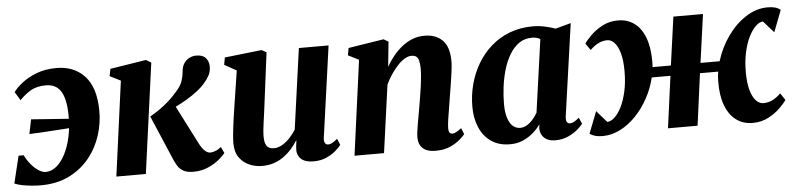

<svg xmlns="http://www.w3.org/2000/svg" viewBox="-39 -743 3891 940"><g transform="rotate(-5 1906.5 -273.0)"><path d="M255 -555Q342 -555 393.8 -498.8Q445.5 -442.5 446.5 -330.5Q447.5 -270 428.5 -209.5Q409.5 -149 370 -99.5Q330.5 -50 270.2 -19.8Q210 10.5 128.5 10.5Q108.5 10.5 84.8 8.2Q61 6 39.2 1.8Q17.5 -2.5 1 -9.5L33.5 -143.5H58.5Q71.5 -117 89 -96.5Q106.5 -76 125.2 -64.2Q144 -52.5 159.5 -52.5Q186.5 -52.5 211.2 -72.2Q236 -92 255 -128.5Q274 -165 284.8 -214.5Q295.5 -264 294.5 -323.5Q293 -401 269.5 -438Q246 -475 196.5 -475Q150.5 -475 120.5 -456.8Q90.5 -438.5 67 -413.5L41.5 -455Q56 -476 85.8 -499.2Q115.5 -522.5 158.2 -538.8Q201 -555 255 -555ZM95.5 -244.5 110 -315.5Q164.5 -311.5 215 -307.8Q265.5 -304 323.5 -300L313 -257.5Q247.5 -253.5 195.5 -249.8Q143.5 -246 95.5 -244.5Z M501.5 0 564.5 -466 511.5 -492.5 518.5 -528 695.5 -556 720.5 -541 646.5 0ZM879.5 9.5Q849.5 9.5 831.5 -0.2Q813.5 -10 803.8 -25.5Q794 -41 787 -57L692.5 -278.5Q720 -294 743.5 -310.8Q767 -327.5 787.5 -346Q808 -364.5 826 -385.5Q852.5 -414 860.2 -438.5Q868 -463 869.5 -484Q871.5 -509.5 883 -525.5Q894.5 -541.5 910.5 -548.8Q926.5 -556 942 -556Q975 -556 989.2 -539Q1003.5 -522 1004 -499.5Q1004.5 -473.5 994 -453.8Q983.5 -434 969.5 -419Q953.5 -399.5 929.2 -380.8Q905 -362 877.2 -345.5Q849.5 -329 822.2 -315.8Q795 -302.5 771.5 -293L807.5 -341.5L919 -123Q931 -100.5 944 -88.8Q957 -77 970.5 -77Q980 -77 994.8 -82.2Q1009.5 -87.5 1023.5 -99.5L1038.5 -69Q1029 -56.5 1006.8 -37.8Q984.5 -19 952 -4.8Q919.5 9.5 879.5 9.5Z M1217 10.5Q1185 10.5 1155.5 -2Q1126 -14.5 1106.5 -41Q1087 -67.5 1086.5 -110.5Q1086.5 -127.5 1088.2 -148.5Q1090 -169.5 1093 -192.8Q1096 -216 1099.2 -239.5Q1102.5 -263 1106 -284.5L1134 -466L1075 -499L1081.5 -534.5L1263.5 -555L1287 -542L1254.5 -287.5Q1252 -266 1248.8 -243.8Q1245.5 -221.5 1242.8 -200.5Q1240 -179.5 1238.2 -162.5Q1236.5 -145.5 1236.5 -135Q1236.5 -112 1241.2 -98Q1246 -84 1256.2 -77.5Q1266.5 -71 1282.5 -71Q1303.5 -71 1323.8 -83Q1344 -95 1361.5 -113.8Q1379 -132.5 1391.5 -153L1446.5 -549H1592.5L1530 -101.5Q1527.5 -83 1533 -74.5Q1538.5 -66 1548.5 -66Q1557.5 -66 1567.5 -71.2Q1577.5 -76.5 1594 -90L1607 -59.5Q1600 -49 1581.2 -32.2Q1562.5 -15.5 1534.5 -2.8Q1506.5 10 1471 10Q1432.5 10 1413 -5Q1393.5 -20 1390.5 -46Q1390.5 -49.5 1390.5 -55.5Q1390.5 -61.5 1391.2 -68.5Q1392 -75.5 1393 -83.2Q1394 -91 1395 -98L1393 -98.5Q1380.5 -78.5 1363.8 -59.2Q1347 -40 1325.2 -24Q1303.5 -8 1276.8 1.2Q1250 10.5 1217 10.5Z M1874 -419.5Q1889.5 -447 1909.5 -471.5Q1929.5 -496 1953.5 -515Q1977.5 -534 2005 -544.8Q2032.5 -555.5 2063.5 -555.5Q2119 -555.5 2152 -523.2Q2185 -491 2185 -418Q2185 -399.5 2181 -369.2Q2177 -339 2171.8 -306.2Q2166.5 -273.5 2162 -246.5Q2158.5 -221 2153.5 -193Q2148.5 -165 2144.8 -139.2Q2141 -113.5 2140.5 -95Q2140.5 -77 2146 -71.5Q2151.5 -66 2158.5 -66Q2167 -66 2177.2 -71.2Q2187.5 -76.5 2203.5 -89L2216 -58.5Q2209.5 -50 2191 -33.5Q2172.5 -17 2142.5 -3.2Q2112.5 10.5 2070.5 10.5Q2037.5 10.5 2019.2 0Q2001 -10.5 1993.5 -27.2Q1986 -44 1986.5 -64Q1986.5 -75 1988.8 -92.5Q1991 -110 1994.8 -131.2Q1998.5 -152.5 2002.5 -174.8Q2006.5 -197 2010 -217.5Q2013.5 -239 2017.5 -262.8Q2021.5 -286.5 2024.8 -310.5Q2028 -334.5 2030 -356.8Q2032 -379 2032 -398Q2031.5 -423 2027.5 -437.2Q2023.5 -451.5 2014.8 -457.2Q2006 -463 1991.5 -463Q1975.5 -463 1957.8 -452.2Q1940 -441.5 1923 -423Q1906 -404.5 1890.2 -381.2Q1874.5 -358 1863 -332.5L1817 0H1672L1735 -466L1682.5 -492.5L1689 -528L1863 -555.5L1886.5 -542Z M2719 -102.5Q2716.5 -82 2721.8 -74Q2727 -66 2737.5 -66Q2745.5 -66 2756 -71.2Q2766.5 -76.5 2782 -89.5L2795.5 -59Q2788 -48.5 2769.2 -32Q2750.5 -15.5 2722 -2.5Q2693.5 10.5 2658 10.5Q2624 10.5 2604.8 -6.8Q2585.5 -24 2584.5 -54.5L2587 -74.5Q2573 -54 2551 -34.5Q2529 -15 2500.2 -2.2Q2471.5 10.5 2436 10.5Q2381 10.5 2343.5 -15.5Q2306 -41.5 2286.8 -86.5Q2267.5 -131.5 2267.5 -188.5Q2267.5 -244.5 2281.5 -297.8Q2295.5 -351 2322.8 -397.5Q2350 -444 2390 -479.5Q2430 -515 2482 -535Q2534 -555 2597.5 -555Q2626 -555 2655.8 -548.5Q2685.5 -542 2707 -534L2783 -554.5ZM2628 -489.5Q2620.5 -494.5 2610.2 -497.2Q2600 -500 2587.5 -500Q2551 -500 2524 -481Q2497 -462 2477.5 -429.8Q2458 -397.5 2446 -356.8Q2434 -316 2428.5 -272.8Q2423 -229.5 2423 -189Q2423 -147.5 2431.8 -120Q2440.5 -92.5 2456.2 -78.8Q2472 -65 2492.5 -65Q2505.5 -65 2517.5 -70.5Q2529.5 -76 2540.5 -85.5Q2551.5 -95 2561 -107Q2570.5 -119 2578 -132.5Z M2891 10Q2869 10 2853.8 5.5Q2838.5 1 2827.5 -7L2869.5 -114.5Q2875 -108 2881.2 -100.5Q2887.5 -93 2894.2 -85.5Q2901 -78 2907.5 -70.5Q2914 -63 2919.5 -57Q2937 -57.5 2955.5 -74.5Q2974 -91.5 2989.8 -123Q3005.5 -154.5 3015.2 -198.5Q3025 -242.5 3025 -297Q3025 -350 3015.2 -385.2Q3005.5 -420.5 2989.2 -438Q2973 -455.5 2954 -455.5Q2931 -455.5 2910.2 -445.2Q2889.5 -435 2869 -415L2845.5 -448.5Q2855 -462.5 2878 -486Q2901 -509.5 2935.8 -528.5Q2970.5 -547.5 3014.5 -547.5Q3059.5 -547.5 3093.2 -523.5Q3127 -499.5 3145.8 -451.5Q3164.5 -403.5 3164.5 -332.5Q3164.5 -326 3164.2 -318.8Q3164 -311.5 3163 -305H3253.5L3286.5 -542.5H3432L3399 -305H3493Q3512.5 -370 3551.5 -425.2Q3590.5 -480.5 3642 -514Q3693.5 -547.5 3750 -547.5Q3772 -547.5 3787.2 -543Q3802.5 -538.5 3813 -529.5L3772 -423Q3766 -429.5 3759.5 -437Q3753 -444.5 3746.2 -452Q3739.5 -459.5 3733.2 -467Q3727 -474.5 3721 -480.5Q3704 -480 3685.8 -462.8Q3667.5 -445.5 3651.5 -414Q3635.5 -382.5 3625.8 -338.5Q3616 -294.5 3616 -240.5Q3616 -188 3626 -152.5Q3636 -117 3652.5 -99.5Q3669 -82 3689 -82Q3712.5 -82 3733.2 -92Q3754 -102 3774.5 -122.5L3797.5 -88Q3788.5 -74.5 3765.2 -51Q3742 -27.5 3707.2 -8.8Q3672.5 10 3628 10Q3581.5 10 3547.2 -15.5Q3513 -41 3494.8 -89.8Q3476.5 -138.5 3477.5 -208.5Q3477.5 -219.5 3478.5 -231.2Q3479.5 -243 3481.5 -255H3392L3358 0H3212.5L3247 -255H3155Q3142.5 -202 3116.2 -154Q3090 -106 3054.5 -69.2Q3019 -32.5 2977.2 -11.2Q2935.5 10 2891 10Z"/></g></svg>

Font: Merriweather 48pt ExtraBold
Style: Italic
Weight: 800
Italic angle: -7.8°
Version: Version 2.101